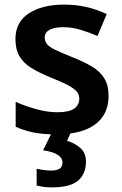

<svg xmlns="http://www.w3.org/2000/svg" viewBox="-20 -573 531 833"><path d="M451 -157Q451 -76 392.5 -33Q334 10 224 10Q167 10 126.5 2Q86 -6 48 -23V-131Q88 -113 137 -99.5Q186 -86 228 -86Q280 -86 302 -102Q324 -118 324 -144Q324 -160 315.5 -172.5Q307 -185 281 -200Q255 -215 202 -236Q150 -257 116 -278Q82 -299 64.5 -329Q47 -359 47 -404Q47 -477 105 -515Q163 -553 258 -553Q308 -553 353 -543Q398 -533 443 -512L403 -417Q365 -433 328.5 -444Q292 -455 255 -455Q215 -455 194.5 -443.5Q174 -432 174 -410Q174 -394 184 -381.5Q194 -369 220.5 -356.5Q247 -344 296 -324Q344 -305 378.5 -284.5Q413 -264 432 -234Q451 -204 451 -157ZM353 128Q353 181 319 210.5Q285 240 203 240Q183 240 167 237.5Q151 235 139 232V159Q151 162 169.5 164.5Q188 167 203 167Q224 167 237.5 159.5Q251 152 251 132Q251 112 230 98.5Q209 85 167 79L206 0H288L271 38Q303 47 328 68.5Q353 90 353 128Z"/></svg>

Font: Noto Sans Javanese SemiBold
Style: Regular
Weight: 600
Version: Version 2.004